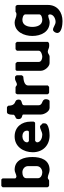

<svg xmlns="http://www.w3.org/2000/svg" viewBox="972 -1752 987 2972"><g transform="rotate(-90 1466.0 -266.5)"><path d="M173 -740H73L53 -720V-27C53 -17 70 0 80 0H153C170 0 180 -21 200 -21C240 -21 276 7 321 7C477 7 521 -125 521 -260C521 -387 479 -534 323 -534C286 -534 251 -506 217 -506C209 -506 190 -517 190 -527V-720C189 -721 177 -740 173 -740ZM285 -414C332 -414 380 -380 380 -327V-193C380 -139 332 -106 283 -106C246 -106 193 -127 193 -173V-353C193 -402 249 -414 285 -414Z M595 -253C595 -96 702 7 855 7C891 7 1042 -2 1042 -67V-100L1002 -140C1002 -140 995 -141 993 -141C949 -141 914 -106 865 -106C821 -106 748 -131 748 -187C748 -195 766 -217 775 -217H1049C1057 -217 1067 -233 1069 -240V-287C1069 -425 985 -534 839 -534C680 -534 595 -397 595 -253ZM748 -340C748 -390 801 -414 842 -414C883 -414 929 -393 929 -343C929 -331 926 -313 909 -313H769C764 -313 748 -330 748 -340Z M1108 -473C1108 -405 1179 -427 1179 -400V-127C1179 -78 1224 7 1282 7H1382C1410 7 1416 -32 1416 -50C1416 -124 1322 -88 1322 -167V-387C1322 -438 1410 -407 1410 -468C1410 -561 1320 -483 1315 -633C1312 -638 1297 -653 1289 -653H1215C1171 -653 1176 -556 1175 -547C1146 -508 1108 -533 1108 -473Z M1642 -499C1625 -499 1615 -520 1599 -520H1512C1507 -520 1492 -499 1492 -493V-27C1492 -17 1509 0 1519 0H1606L1629 -20V-327C1629 -389 1728 -398 1766 -400C1771 -404 1786 -418 1786 -427V-500C1786 -509 1771 -523 1766 -527C1761 -527 1740 -528 1736 -528C1699 -528 1677 -499 1642 -499Z M1970 -520H1876C1867 -520 1856 -509 1856 -500V-127C1856 -70 1919 7 1976 7H2076C2103 7 2122 -21 2150 -21C2183 -21 2204 1 2240 1C2245 1 2271 0 2276 0C2282 -2 2303 -13 2303 -20V-500L2283 -520H2190L2166 -500V-160C2166 -124 2101 -106 2075 -106C2045 -106 1993 -119 1993 -160V-493C1993 -499 1973 -517 1970 -520Z M2441 124C2441 197 2575 207 2625 207C2763 207 2875 128 2875 -20V-487C2875 -498 2864 -520 2849 -520H2769C2753 -506 2743 -506 2726 -506C2684 -506 2649 -534 2605 -534C2457 -534 2395 -387 2395 -260C2395 -127 2457 8 2607 8C2645 8 2676 -14 2712 -14C2721 -14 2729 2 2729 10C2729 69 2662 100 2612 100C2569 100 2529 60 2492 60C2464 60 2441 101 2441 124ZM2535 -260C2535 -332 2560 -414 2645 -414C2670 -414 2729 -403 2729 -367V-153C2729 -117 2670 -106 2645 -106C2560 -106 2535 -188 2535 -260Z"/></g></svg>

Font: Asimov Print
Style: C
Weight: 500
Designer: Google
Version: Version 2.000980: 2014